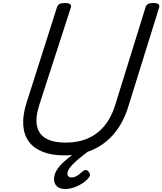

<svg xmlns="http://www.w3.org/2000/svg" viewBox="-20 -1016 1081 1279"><path d="M408 19Q326 19 266.5 -4Q207 -27 173.5 -71Q140 -115 135 -180.5Q130 -246 156 -329L360 -969Q365 -983 376.5 -989.5Q388 -996 412 -996Q435 -996 446 -989Q457 -982 452 -966L242 -318Q214 -230 227 -174.5Q240 -119 288.5 -92.5Q337 -66 416 -66Q502 -66 567 -95Q632 -124 677.5 -180Q723 -236 748 -318L950 -969Q955 -983 966.5 -989.5Q978 -996 1001 -996Q1049 -996 1040 -966L835 -307Q802 -200 741.5 -127.5Q681 -55 597 -18Q513 19 408 19ZM414 243Q378 243 359 225Q340 207 340 178Q340 148 356.5 120Q373 92 400 67Q427 42 458.5 18Q490 -6 521 -28L589 -30V-24Q560 -2 531.5 20Q503 42 480 63.5Q457 85 443 104.5Q429 124 429 141Q429 152 436 159Q443 166 456 166Q475 166 493 155Q511 144 530 126Q538 118 548 116.5Q558 115 568 125Q574 132 578 141.5Q582 151 575 162Q562 182 535 201Q508 220 476 231.5Q444 243 414 243Z"/></svg>

Font: Playwrite IE
Style: Regular
Weight: 400
Designer: Veronika Burian, José Scaglione
Foundry: TypeTogether
Version: Version 1.002